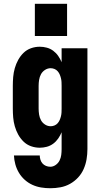

<svg xmlns="http://www.w3.org/2000/svg" viewBox="-20 -776 540 1019"><path d="M247 223Q222 223 198 219Q174 215 152 205Q130 195 111.5 178.5Q93 162 80.5 141Q68 120 61.5 96.5Q55 73 54 49H191Q191 60 194.5 71.5Q198 83 205.5 91.5Q213 100 224 104.5Q235 109 247 109Q262 109 275.5 99.5Q289 90 296 76Q303 62 305 46.5Q307 31 307 15V-74Q300 -57 289 -41Q278 -25 262.5 -13.5Q247 -2 228.5 3Q210 8 191 8Q167 8 144.5 0Q122 -8 105 -24.5Q88 -41 76.5 -62Q65 -83 58.5 -106Q52 -129 50 -152.5Q48 -176 48 -200V-320Q48 -344 50 -367.5Q52 -391 58.5 -414Q65 -437 76.5 -458Q88 -479 105 -495.5Q122 -512 144.5 -520Q167 -528 191 -528Q210 -528 228.5 -523Q247 -518 262.5 -506.5Q278 -495 289 -479Q300 -463 307 -446V-520H444V15Q444 42 439.5 69Q435 96 424 121Q413 146 394.5 166Q376 186 352 199.5Q328 213 301 218Q274 223 247 223ZM249 -106Q259 -106 269 -110Q279 -114 286 -122Q293 -130 297 -139.5Q301 -149 303.5 -159Q306 -169 306.5 -179.5Q307 -190 307 -200V-320Q307 -330 306.5 -340.5Q306 -351 303.5 -361Q301 -371 297 -380.5Q293 -390 286 -398Q279 -406 269 -410Q259 -414 249 -414Q233 -414 219 -405Q205 -396 197.5 -382Q190 -368 187.5 -352Q185 -336 185 -320V-200Q185 -184 187.5 -168Q190 -152 197.5 -138Q205 -124 219 -115Q233 -106 249 -106ZM165 -585V-756H336V-585Z"/></svg>

Font: Iosevka SS04 Heavy
Style: Regular
Weight: 900
Monospace: yes
Designer: Belleve Invis
Foundry: Belleve Invis
Version: Version 19.0.0; ttfautohint (v1.8.4)